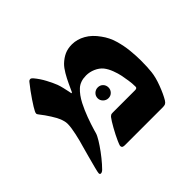

<svg xmlns="http://www.w3.org/2000/svg" viewBox="-126 -702 891 891"><g transform="rotate(-45 319.0 -257.0)"><path d="M81.1 14.2Q74.2 14.2 74.2 5.9Q74.2 0.5 80.8 -25.1Q87.4 -50.8 95.9 -82Q104.5 -113.3 110.4 -134.8Q118.7 -161.6 126.7 -198.5Q134.8 -235.4 134.8 -258.3Q134.8 -268.1 132.1 -277.8Q129.4 -287.6 127 -293.9Q121.1 -309.6 104.7 -335.4Q88.4 -361.3 70.8 -383.3Q68.4 -386.7 66.7 -389.2Q64.9 -391.6 64.9 -395Q64.9 -399.9 68.4 -406.7Q75.2 -420.9 97.9 -454.8Q120.6 -488.8 147 -521.5Q151.9 -527.8 159.2 -527.8Q164.6 -527.8 171.4 -520Q191.9 -495.6 207 -466.8Q222.2 -438 229.5 -418.9Q234.4 -405.3 238.3 -388.7Q242.2 -372.1 244.6 -360.1Q247.1 -348.1 247.1 -347.2Q247.1 -345.7 248.5 -345.7Q251.5 -345.7 252.9 -349.1Q260.3 -364.7 270.5 -387.2Q280.8 -409.7 293.7 -431.6Q306.6 -453.6 320.3 -467.3Q340.3 -486.3 361.3 -495.6Q382.3 -504.9 409.2 -504.9Q442.9 -504.9 474.9 -486.8Q506.8 -468.8 531.7 -433.1Q554.2 -402.8 564.9 -366Q575.7 -329.1 579.3 -292.7Q583 -256.3 583 -226.6Q583 -181.6 579.6 -152.3Q576.2 -121.1 561 -81.1Q545.9 -41 530.3 -15.1Q524.4 -5.9 518.1 -2.9Q511.7 0 501.5 0H252Q244.6 0 239.5 -2.4Q234.4 -4.9 234.4 -14.2Q234.4 -15.1 237.1 -22.9Q239.7 -30.8 243.2 -37.6Q254.9 -64 272 -94.5Q289.1 -125 299.8 -138.7Q303.7 -142.6 307.1 -144.8Q310.5 -147 319.8 -147H465.8Q479.5 -147 479.5 -156.7Q479.5 -179.2 476.1 -200.4Q472.7 -221.7 469.2 -239.7Q465.8 -256.8 457 -280.3Q448.2 -303.7 435.1 -320.3Q421.4 -336.9 399.2 -346.7Q377 -356.4 354 -356.4Q315.4 -356.4 292.2 -335.2Q269 -314 250.5 -278.3Q234.9 -247.6 222.4 -213.9Q210 -180.2 201.2 -150.4Q198.7 -141.6 196.8 -134.5Q194.8 -127.4 189.9 -118.2Q182.6 -103.5 167.2 -80.8Q151.9 -58.1 133.3 -34.9Q114.7 -11.7 97.7 5.4Q88.9 14.2 81.1 14.2ZM353 -208Q338.4 -208 327.6 -218.5Q316.9 -229 316.9 -243.2Q316.9 -258.3 327.6 -268.6Q338.4 -278.8 353 -278.8Q368.2 -278.8 378.2 -268.6Q388.2 -258.3 388.2 -243.2Q388.2 -229 378.2 -218.5Q368.2 -208 353 -208Z"/></g></svg>

Font: David Libre
Style: Bold
Weight: 700
Designer: Ismar David, J. Victor Gaultney, Annie Olsen and Meir Sadan
Foundry: Monotype Imaging Inc. & SIL International
Version: Version 1.100; ttfautohint (v1.8.4.7-5d5b)